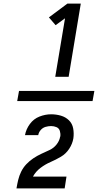

<svg xmlns="http://www.w3.org/2000/svg" viewBox="-20 -870 616 1060"><path d="M285 -446H359L426 -850H352L250 -774L287 -731L339 -769ZM491 -312 501 -368H85L75 -312ZM144 170H337L347 105H162Q177 77 203.5 57Q230 37 259 24.5Q288 12 316 -4.5Q344 -21 362 -48.5Q380 -76 385 -106Q389 -134 384 -161Q379 -188 360.5 -206Q342 -224 316 -231.5Q290 -239 262 -239Q230 -239 198 -226.5Q166 -214 145 -185.5Q124 -157 118 -124H191Q194 -140 205 -152.5Q216 -165 231.5 -169.5Q247 -174 262 -174Q278 -174 292 -168Q306 -162 310.5 -147Q315 -132 313 -117L312 -115Q308 -92 292 -72Q276 -52 253 -41.5Q230 -31 207.5 -20.5Q185 -10 164 4Q143 18 125.5 36.5Q108 55 97 77.5Q86 100 80.5 123Q75 146 71 170Z"/></svg>

Font: Iosevka Sparkle
Style: Italic
Weight: 400
Italic angle: -9°
Designer: Belleve Invis
Foundry: Belleve Invis
Version: Version 4.5.0; ttfautohint (v1.8.3)